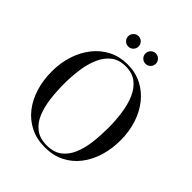

<svg xmlns="http://www.w3.org/2000/svg" viewBox="-255 -1096 1260 1260"><g transform="rotate(45 375.0 -466.0)"><path d="M375.5 10Q299.5 10 240 -19.8Q180.5 -49.5 139.2 -102.5Q98 -155.5 76.8 -225.2Q55.5 -295 55.5 -375Q55.5 -455 78.2 -524.8Q101 -594.5 143 -647.5Q185 -700.5 244 -730.2Q303 -760 375.5 -760Q448 -760 506.8 -730.2Q565.5 -700.5 607.8 -647.5Q650 -594.5 672.5 -524.8Q695 -455 695 -375Q695 -295 673.8 -225.2Q652.5 -155.5 611.5 -102.5Q570.5 -49.5 511 -19.8Q451.5 10 375.5 10ZM375.5 -8Q441 -8 481.2 -39.2Q521.5 -70.5 543.2 -123.2Q565 -176 572.8 -241.5Q580.5 -307 580.5 -375Q580.5 -443 571.2 -508.5Q562 -574 539.5 -626.8Q517 -679.5 477 -710.8Q437 -742 375.5 -742Q314 -742 274 -710.8Q234 -679.5 211.2 -626.8Q188.5 -574 179.2 -508.5Q170 -443 170 -375Q170 -307 178 -241.5Q186 -176 207.5 -123.2Q229 -70.5 269.8 -39.2Q310.5 -8 375.5 -8ZM455 -845Q435 -845 421 -859Q407 -873 407 -893Q407 -913 421 -927.2Q435 -941.5 455 -941.5Q475 -941.5 489 -927.2Q503 -913 503 -893Q503 -873 489 -859Q475 -845 455 -845ZM295 -845Q275 -845 261 -859Q247 -873 247 -893Q247 -913 261 -927.2Q275 -941.5 295 -941.5Q315 -941.5 329 -927.2Q343 -913 343 -893Q343 -873 329 -859Q315 -845 295 -845Z"/></g></svg>

Font: Bodoni Moda SC
Style: Regular
Weight: 400
Designer: Owen Earl
Foundry: indestructible type
Version: Version 2.005